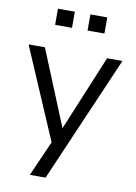

<svg xmlns="http://www.w3.org/2000/svg" viewBox="-95 -756 704 997"><g transform="rotate(10 257.0 -257.5)"><path d="M424 -486H505L217 180H134L216 -6L10 -486H96L259 -88ZM128 -695H217V-610H128ZM299 -695H388V-610H299Z"/></g></svg>

Font: wassup Sans
Style: Regular
Weight: 400
Version: Version 2.001